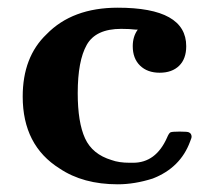

<svg xmlns="http://www.w3.org/2000/svg" viewBox="-20 -473 551 499"><path d="M295 -398Q229 -398 205.5 -356.5Q182 -315 182 -231Q182 -155 201 -113.5Q220 -72 270 -57Q289 -50 317 -50H326Q385 -50 414 -115Q419 -127 423 -129Q427 -131 447 -131Q468 -131 471 -129Q478 -126 478 -117Q478 -115 474 -105Q449 -37 377 -9Q330 6 286 6Q196 6 135 -35Q39 -95 39 -222Q39 -325 101 -384Q168 -453 286 -453Q464 -453 464 -353Q464 -320 445.5 -302Q427 -284 395 -284Q363 -284 344 -302.5Q325 -321 325 -353Q325 -378 338 -396H333Q317 -398 295 -398Z"/></svg>

Font: KaTeX_Main
Style: Bold
Weight: 700
Version: Version 1.1; ttfautohint (v1.3)